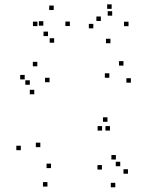

<svg xmlns="http://www.w3.org/2000/svg" viewBox="-20 -812 660 858"><path d="M551.8 -35.7V-55.7H531.8V-35.7ZM497.8 -99.2V-119.2H477.8V-99.2ZM517.3 -69.2V-89.2H497.3V-69.2ZM564.8 -442.5V-462.5H544.8V-442.5ZM531.7 -518.8V-538.8H511.7V-518.8ZM468.5 -464.5V-484.5H448.5V-464.5ZM208 -60.8V-80.8H188V-60.8ZM160.2 -154.5V-174.5H140.2V-154.5ZM201.3 -444.5V-464.5H181.3V-444.5ZM146.7 -515.7V-535.7H126.7V-515.7ZM90.3 -457.2V-477.2H70.3V-457.2ZM133.2 -390.7V-410.7H113.2V-390.7ZM113.2 -433.2V-453.2H93.2V-433.2ZM73 -140.8V-160.8H53V-140.8ZM192 21.7V1.7H172V21.7ZM436.2 -228.5V-248.5H416.2V-228.5ZM471.3 -228.5V-248.5H451.3V-228.5ZM460.2 -267.8V-287.8H440.2V-267.8ZM435.5 -54.3V-74.3H415.5V-54.3ZM495.2 25V5H475.2V25ZM473.5 -618.8V-638.8H453.5V-618.8ZM554.3 -695V-715H534.3V-695ZM479 -772.5V-792.5H459V-772.5ZM430.7 -718.3V-738.3H410.7V-718.3ZM481.3 -742V-762H461.3V-742ZM397 -685.3V-705.3H377V-685.3ZM292.2 -695.7V-715.7H272.2V-695.7ZM220 -767.2V-787.2H200V-767.2ZM147.2 -695.3V-715.3H127.2V-695.3ZM194.5 -650.7V-670.7H174.5V-650.7ZM173.7 -697.3V-717.3H153.7V-697.3ZM222 -621.2V-641.2H202V-621.2Z"/></svg>

Font: Monaspace Radon Dots Var
Style: Regular
Weight: 400
Designer: Riley Cran and the Lettermatic Team
Version: Version 1.100 (Monaspace Radon Dots)